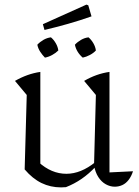

<svg xmlns="http://www.w3.org/2000/svg" viewBox="-20 -805 603 833"><path d="M455 -57 557 -62Q550 -40 538 -24.5Q526 -9 510.5 -2Q495 5 478 5Q458 5 439 -5.5Q420 -16 406.5 -37Q393 -58 388 -88L396 -393L345 -454Q398 -485 455 -493ZM266 7Q260 7 255 7.5Q250 8 245 8Q199 8 160 -11Q121 -30 87 -70L147 -102Q203 -51 268 -51Q331 -51 394 -102L395 -82Q366 -51 334 -29Q302 -7 266 7ZM87 -70 96 -393 45 -454Q99 -485 155 -493V-84ZM173 -675 166 -700 355 -785 363 -782 377 -734Q326 -716 275 -701.5Q224 -687 173 -675ZM175 -555Q164 -566 154.5 -580.5Q145 -595 142 -611Q153 -623 168.5 -632Q184 -641 201 -643Q213 -633 222 -617.5Q231 -602 233 -586Q222 -575 206.5 -566.5Q191 -558 175 -555ZM339 -555Q326 -566 317 -580.5Q308 -595 305 -611Q316 -623 331.5 -632Q347 -641 364 -643Q376 -633 385 -617.5Q394 -602 396 -586Q386 -575 370 -566.5Q354 -558 339 -555Z"/></svg>

Font: Piazzolla 24pt Light
Style: Regular
Weight: 300
Designer: Juan Pablo del Peral
Foundry: Huerta Tipografica
Version: Version 2.005